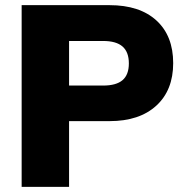

<svg xmlns="http://www.w3.org/2000/svg" viewBox="-20 -725 717 745"><path d="M64 -705H405Q522 -705 587 -645.5Q652 -586 652 -480Q652 -375 586.5 -315Q521 -255 405 -255H248V0H64ZM380 -393Q431 -393 455.5 -414Q480 -435 480 -479Q480 -523 455.5 -544.5Q431 -566 380 -566H248V-393Z"/></svg>

Font: wassup Sans
Style: Black
Weight: 900
Version: Version 2.001